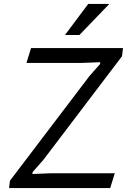

<svg xmlns="http://www.w3.org/2000/svg" viewBox="-20 -961 680 981"><path d="M491.2 -633.8 492.2 -643.1 399.4 -639.6H115.2L138.7 -715.3H608.4L603.5 -673.8L200.7 -143.1L146.5 -81.5L145.5 -71.8L237.8 -75.7H566.4L543 0H26.4L30.8 -37.6L436.5 -571.8ZM312 -782.2 430.7 -940.9H538.6L385.7 -782.2Z"/></svg>

Font: Proza Libre
Style: Italic
Weight: 400
Designer: Jasper de Waard
Foundry: Jasper de Waard
Version: Version 1.000; ttfautohint (v1.4.1.8-43bc)